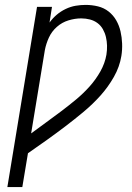

<svg xmlns="http://www.w3.org/2000/svg" viewBox="-20 -763 540 783"><path d="M10 0 131 -735H192L182 -671Q195 -689 211.5 -703Q228 -717 248 -726.5Q268 -736 288.5 -739.5Q309 -743 329 -743Q355 -743 379.5 -737Q404 -731 423 -716Q442 -701 454 -680Q466 -659 471.5 -635Q477 -611 478 -585.5Q479 -560 475 -535Q468 -491 444.5 -449.5Q421 -408 389.5 -373Q358 -338 321.5 -307.5Q285 -277 247.5 -248.5Q210 -220 171.5 -192.5Q133 -165 94 -138L71 0ZM107 -219Q138 -242 169 -264.5Q200 -287 230.5 -310Q261 -333 290.5 -357.5Q320 -382 345.5 -410.5Q371 -439 389.5 -472Q408 -505 414 -540Q417 -559 416.5 -577Q416 -595 412 -612Q408 -629 399.5 -644Q391 -659 377.5 -669Q364 -679 347 -683.5Q330 -688 311 -688Q286 -688 259.5 -680Q233 -672 212 -653.5Q191 -635 179.5 -610Q168 -585 163 -559Z"/></svg>

Font: Iosevka Term Curly Light
Style: Italic
Weight: 300
Italic angle: -9°
Designer: Belleve Invis
Foundry: Belleve Invis
Version: Version 32.3.0